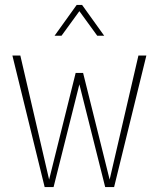

<svg xmlns="http://www.w3.org/2000/svg" viewBox="-20 -754 640 774"><path d="M160 0 30 -530H62L178 -30L285 -460H315L422 -30L538 -530H570L440 0H404L300 -414L196 0ZM200 -610 289 -734H311L400 -610H372L300 -709L228 -610Z"/></svg>

Font: Geist Mono Thin
Style: Regular
Weight: 100
Monospace: yes
Designer: Basement.studio, Andrés Briganti, Mateo Zaragoza
Foundry: Basement.studio, Vercel, Andrés Briganti, Guido Ferreyra, Mateo Zaragoza
Version: Version 1.500; ttfautohint (v1.8.4.7-5d5b)